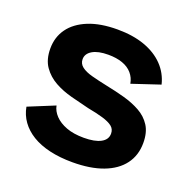

<svg xmlns="http://www.w3.org/2000/svg" viewBox="-104 -641 752 757"><g transform="rotate(20 272.0 -262.5)"><path d="M276 14Q223 14 180 4Q137 -6 106 -25Q75 -44 56 -70.5Q37 -97 31 -130L141 -175Q145 -153 163 -134Q181 -115 211.5 -103.5Q242 -92 285 -92Q331 -92 356 -105.5Q381 -119 381 -144Q381 -163 367 -174Q353 -185 326 -193Q299 -201 261 -208Q224 -217 185.5 -227Q147 -237 114.5 -255Q82 -273 61.5 -302.5Q41 -332 41 -378Q41 -426 67 -462Q93 -498 143 -518.5Q193 -539 265 -539Q330 -539 379 -521.5Q428 -504 459.5 -471.5Q491 -439 502 -394L385 -355Q381 -379 365.5 -397Q350 -415 324.5 -424Q299 -433 265 -433Q222 -433 198.5 -419Q175 -405 175 -382Q175 -363 190.5 -351Q206 -339 234 -331.5Q262 -324 300 -316Q340 -308 378 -297.5Q416 -287 446.5 -270Q477 -253 495 -225Q513 -197 513 -153Q513 -101 485 -63.5Q457 -26 404 -6Q351 14 276 14Z"/></g></svg>

Font: Bricolage Grotesque 96pt ExtraBold
Style: Bold
Weight: 700
Version: Version 1.001;gftools[0.9.33.dev8+g029e19f]